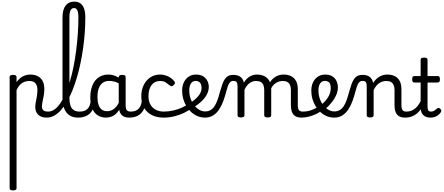

<svg xmlns="http://www.w3.org/2000/svg" viewBox="-20 -1447 5525 2390"><path d="M142 923Q121 923 110.5 916.5Q100 910 100 897V-489Q100 -502 110.5 -508.5Q121 -515 142 -515Q164 -515 175 -508.5Q186 -502 186 -489V-424Q205 -453 231 -474.5Q257 -496 289 -507.5Q321 -519 356 -519Q408 -519 447.5 -500Q487 -481 509.5 -440.5Q532 -400 532 -334Q532 -310 529 -286.5Q526 -263 521.5 -240.5Q517 -218 512.5 -197Q508 -176 505 -156.5Q502 -137 502 -120Q502 -91 519 -74.5Q536 -58 579 -58Q593 -58 599.5 -46.5Q606 -35 604.5 -20.5Q603 -6 592 5.5Q581 17 560 17Q493 17 456 -18.5Q419 -54 419 -115Q419 -131 421.5 -150.5Q424 -170 428.5 -191.5Q433 -213 437 -236Q441 -259 443.5 -281.5Q446 -304 446 -326Q446 -379 422.5 -409Q399 -439 344 -439Q322 -439 299.5 -433Q277 -427 256 -414Q235 -401 217.5 -379Q200 -357 186 -325V897Q186 910 175 916.5Q164 923 142 923Z M560 17Q541 17 534.5 5.5Q528 -6 532 -20.5Q536 -35 548 -46.5Q560 -58 579 -58Q621 -58 659.5 -85.5Q698 -113 733 -164.5Q768 -216 797.5 -286Q827 -356 852 -440.5Q877 -525 896 -620.5Q915 -716 928 -818Q941 -920 948.5 -1025Q956 -1130 956 -1232Q956 -1251 969 -1260.5Q982 -1270 999 -1270Q1016 -1270 1029 -1260.5Q1042 -1251 1042 -1232Q1042 -1141 1035.5 -1045.5Q1029 -950 1015.5 -854Q1002 -758 983 -665.5Q964 -573 938.5 -486.5Q913 -400 882.5 -324Q852 -248 816 -185.5Q780 -123 739.5 -77.5Q699 -32 654.5 -7.5Q610 17 560 17Z M954 17Q886 17 842.5 -13Q799 -43 778.5 -98.5Q758 -154 758 -228V-1229Q758 -1326 796 -1376.5Q834 -1427 906 -1427Q951 -1427 981.5 -1404.5Q1012 -1382 1027 -1339Q1042 -1296 1042 -1232Q1042 -1213 1029 -1204Q1016 -1195 999 -1195Q982 -1195 969 -1204Q956 -1213 956 -1232Q956 -1272 950 -1297Q944 -1322 932 -1334.5Q920 -1347 902 -1347Q882 -1347 869 -1334.5Q856 -1322 850 -1296Q844 -1270 844 -1229V-228Q844 -176 855.5 -137.5Q867 -99 895.5 -78.5Q924 -58 973 -58Q987 -58 993.5 -46.5Q1000 -35 998.5 -20.5Q997 -6 986 5.5Q975 17 954 17Z M954 17Q940 17 933.5 5.5Q927 -6 928.5 -20.5Q930 -35 941 -46.5Q952 -58 973 -58Q1003 -58 1026.5 -66Q1050 -74 1067 -90Q1084 -106 1094.5 -130Q1105 -154 1109 -186Q1111 -201 1124 -205.5Q1137 -210 1149.5 -205.5Q1162 -201 1160 -186Q1156 -133 1139 -94.5Q1122 -56 1095 -31.5Q1068 -7 1032.5 5Q997 17 954 17Z M1299 17Q1242 17 1198 -10.5Q1154 -38 1129 -94Q1104 -150 1104 -235Q1104 -287 1114 -331Q1124 -375 1142.5 -410Q1161 -445 1188.5 -469Q1216 -493 1251 -506Q1286 -519 1328 -519Q1369 -519 1412 -503Q1455 -487 1489 -461V-386Q1449 -418 1412.5 -429Q1376 -440 1337 -440Q1311 -440 1288.5 -432Q1266 -424 1248.5 -408Q1231 -392 1218.5 -368Q1206 -344 1199.5 -312Q1193 -280 1193 -239Q1193 -184 1206 -144.5Q1219 -105 1245.5 -84Q1272 -63 1312 -63Q1348 -63 1379.5 -79.5Q1411 -96 1437.5 -132.5Q1464 -169 1483 -229L1499 -168Q1476 -91 1442.5 -51Q1409 -11 1371.5 3Q1334 17 1299 17ZM1589 17Q1555 17 1530 7.5Q1505 -2 1489 -21.5Q1473 -41 1465.5 -70.5Q1458 -100 1458 -140V-486Q1458 -501 1469 -508Q1480 -515 1502 -515Q1523 -515 1533.5 -508.5Q1544 -502 1544 -488V-140Q1544 -95 1557.5 -76.5Q1571 -58 1608 -58Q1617 -58 1621.5 -46.5Q1626 -35 1624.5 -20.5Q1623 -6 1614.5 5.5Q1606 17 1589 17Z M1589 17Q1575 17 1568.5 5.5Q1562 -6 1563.5 -20.5Q1565 -35 1576 -46.5Q1587 -58 1608 -58Q1638 -58 1661.5 -66Q1685 -74 1702 -90Q1719 -106 1729.5 -130Q1740 -154 1744 -186Q1746 -201 1759 -205.5Q1772 -210 1784.5 -205.5Q1797 -201 1795 -186Q1791 -133 1774 -94.5Q1757 -56 1730 -31.5Q1703 -7 1667.5 5Q1632 17 1589 17Z M2020 17Q1891 17 1815 -53Q1739 -123 1739 -250Q1739 -309 1756.5 -358Q1774 -407 1805 -443Q1836 -479 1878.5 -499Q1921 -519 1972 -519Q2018 -519 2066 -499Q2114 -479 2150 -435Q2161 -421 2158 -411.5Q2155 -402 2144 -390Q2131 -377 2120 -374Q2109 -371 2097 -381Q2069 -404 2042.5 -421.5Q2016 -439 1972 -439Q1939 -439 1912 -426Q1885 -413 1866.5 -388Q1848 -363 1838 -328.5Q1828 -294 1828 -250Q1828 -190 1851.5 -147Q1875 -104 1918.5 -81Q1962 -58 2020 -58Q2034 -58 2041.5 -46.5Q2049 -35 2049 -20.5Q2049 -6 2042 5.5Q2035 17 2020 17Z M2018 17Q1999 17 1990 5.5Q1981 -6 1981 -20.5Q1981 -35 1990.5 -46.5Q2000 -58 2019 -58Q2078 -58 2136 -71.5Q2194 -85 2242.5 -106.5Q2291 -128 2322 -153Q2335 -163 2346.5 -159.5Q2358 -156 2365.5 -146Q2373 -136 2373 -123Q2373 -110 2362 -100Q2327 -69 2272 -42.5Q2217 -16 2151.5 0.5Q2086 17 2018 17Z M2327 -148Q2363 -174 2393 -198Q2423 -222 2444.5 -246.5Q2466 -271 2477.5 -297.5Q2489 -324 2489 -353Q2489 -396 2469 -418Q2449 -440 2415 -440Q2401 -440 2394.5 -452Q2388 -464 2388.5 -479.5Q2389 -495 2396.5 -507Q2404 -519 2418 -519Q2475 -519 2510.5 -496Q2546 -473 2562.5 -438Q2579 -403 2579 -365Q2579 -337 2570.5 -309Q2562 -281 2545 -253.5Q2528 -226 2502.5 -199.5Q2477 -173 2442.5 -147Q2408 -121 2364 -95Z M2531 17Q2485 17 2442.5 0Q2400 -17 2364.5 -48Q2329 -79 2302.5 -121.5Q2276 -164 2261.5 -214.5Q2247 -265 2247 -321Q2247 -364 2259.5 -400.5Q2272 -437 2295 -463.5Q2318 -490 2349.5 -504.5Q2381 -519 2418 -519Q2432 -519 2438.5 -507Q2445 -495 2444.5 -479.5Q2444 -464 2436 -452Q2428 -440 2414 -440Q2401 -440 2389 -435Q2377 -430 2367 -420.5Q2357 -411 2350.5 -397Q2344 -383 2340 -364.5Q2336 -346 2336 -323Q2336 -266 2353 -218Q2370 -170 2398.5 -134.5Q2427 -99 2462 -79.5Q2497 -60 2533 -60Q2574 -60 2603 -78Q2632 -96 2652.5 -128.5Q2673 -161 2688.5 -205.5Q2704 -250 2718 -304Q2733 -358 2747.5 -398Q2762 -438 2780 -464Q2798 -490 2823 -502.5Q2848 -515 2884 -515Q2898 -515 2904.5 -503.5Q2911 -492 2910.5 -477.5Q2910 -463 2902.5 -451.5Q2895 -440 2881 -440Q2867 -440 2855.5 -433Q2844 -426 2834 -411Q2824 -396 2815 -371Q2806 -346 2797 -310Q2782 -252 2761.5 -194Q2741 -136 2710 -88Q2679 -40 2635.5 -11.5Q2592 17 2531 17Z M2979 15Q2958 15 2947.5 8.5Q2937 2 2937 -11V-369Q2937 -411 2925 -425.5Q2913 -440 2882 -440Q2866 -440 2857.5 -451.5Q2849 -463 2849 -477.5Q2849 -492 2857.5 -503.5Q2866 -515 2884 -515Q2913 -515 2935 -508.5Q2957 -502 2973 -490Q2989 -478 2999.5 -460.5Q3010 -443 3015 -422L3016 -418Q3032 -447 3052 -466Q3072 -485 3093.5 -497Q3115 -509 3137 -514Q3159 -519 3178 -519Q3229 -519 3269 -500Q3309 -481 3332.5 -440.5Q3356 -400 3356 -334V-11Q3356 2 3345 8.5Q3334 15 3312 15Q3290 15 3279.5 8.5Q3269 2 3269 -11V-326Q3269 -362 3259 -387.5Q3249 -413 3226.5 -426Q3204 -439 3166 -439Q3148 -439 3129 -433.5Q3110 -428 3090.5 -415Q3071 -402 3054 -381Q3037 -360 3023 -329V-11Q3023 2 3012 8.5Q3001 15 2979 15ZM3732 17Q3698 17 3673 7.5Q3648 -2 3632 -21.5Q3616 -41 3608.5 -70.5Q3601 -100 3601 -140V-326Q3601 -361 3591 -386.5Q3581 -412 3558.5 -425.5Q3536 -439 3499 -439Q3473 -439 3446.5 -430Q3420 -421 3396 -400.5Q3372 -380 3353.5 -345Q3335 -310 3324 -259H3298Q3298 -316 3313.5 -363.5Q3329 -411 3357.5 -446Q3386 -481 3425 -500Q3464 -519 3511 -519Q3562 -519 3601.5 -500Q3641 -481 3664 -440.5Q3687 -400 3687 -334V-140Q3687 -95 3700.5 -76.5Q3714 -58 3751 -58Q3765 -58 3771.5 -46.5Q3778 -35 3776.5 -20.5Q3775 -6 3764 5.5Q3753 17 3732 17Z M3732 17Q3713 17 3706.5 5.5Q3700 -6 3704 -20.5Q3708 -35 3720 -46.5Q3732 -58 3751 -58Q3807 -58 3858.5 -77Q3910 -96 3947 -124Q3961 -133 3971 -128Q3981 -123 3986 -110.5Q3991 -98 3989.5 -84.5Q3988 -71 3977 -64Q3945 -41 3903.5 -22.5Q3862 -4 3818 6.5Q3774 17 3732 17Z M3951 -121Q3973 -136 3992.5 -153.5Q4012 -171 4028 -189Q4050 -214 4065.5 -239.5Q4081 -265 4089 -292.5Q4097 -320 4097 -349Q4097 -401 4077 -420.5Q4057 -440 4023 -440Q4009 -440 4002.5 -452Q3996 -464 3996.5 -479.5Q3997 -495 4004.5 -507Q4012 -519 4026 -519Q4083 -519 4118.5 -496Q4154 -473 4170 -435.5Q4186 -398 4186 -355Q4186 -321 4173.5 -285Q4161 -249 4139 -214.5Q4117 -180 4088 -148Q4067 -124 4043 -103Q4019 -82 3993 -64Z M4139 17Q4093 17 4050.5 0Q4008 -17 3972.5 -48Q3937 -79 3910.5 -121.5Q3884 -164 3869.5 -214.5Q3855 -265 3855 -321Q3855 -364 3867.5 -400.5Q3880 -437 3903 -463.5Q3926 -490 3957.5 -504.5Q3989 -519 4026 -519Q4040 -519 4046.5 -507Q4053 -495 4052.5 -479.5Q4052 -464 4044 -452Q4036 -440 4022 -440Q4009 -440 3997 -435Q3985 -430 3975 -420.5Q3965 -411 3958.5 -397Q3952 -383 3948 -364.5Q3944 -346 3944 -323Q3944 -266 3961 -218Q3978 -170 4006.5 -134.5Q4035 -99 4070 -79.5Q4105 -60 4141 -60Q4182 -60 4211 -78Q4240 -96 4260.5 -128.5Q4281 -161 4296.5 -205.5Q4312 -250 4326 -304Q4341 -358 4355.5 -398Q4370 -438 4388 -464Q4406 -490 4431 -502.5Q4456 -515 4492 -515Q4506 -515 4512.5 -503.5Q4519 -492 4518.5 -477.5Q4518 -463 4510.5 -451.5Q4503 -440 4489 -440Q4475 -440 4463.5 -433Q4452 -426 4442 -411Q4432 -396 4423 -371Q4414 -346 4405 -310Q4390 -252 4369.5 -194Q4349 -136 4318 -88Q4287 -40 4243.5 -11.5Q4200 17 4139 17Z M5022 17Q4988 17 4963 7.5Q4938 -2 4922 -21.5Q4906 -41 4898.5 -70.5Q4891 -100 4891 -140V-326Q4891 -361 4880.5 -386.5Q4870 -412 4848 -425.5Q4826 -439 4789 -439Q4768 -439 4745.5 -433Q4723 -427 4702.5 -413.5Q4682 -400 4663.5 -378Q4645 -356 4631 -324V-11Q4631 2 4620 8.5Q4609 15 4587 15Q4566 15 4555.5 8.5Q4545 2 4545 -11V-369Q4545 -411 4533 -425.5Q4521 -440 4490 -440Q4475 -440 4468 -451.5Q4461 -463 4461 -477.5Q4461 -492 4469 -503.5Q4477 -515 4492 -515Q4519 -515 4540.5 -509.5Q4562 -504 4578.5 -492.5Q4595 -481 4606 -463.5Q4617 -446 4623 -422L4625 -414Q4639 -438 4658 -457Q4677 -476 4699.5 -490Q4722 -504 4747.5 -511.5Q4773 -519 4801 -519Q4853 -519 4892.5 -500Q4932 -481 4954.5 -440.5Q4977 -400 4977 -334V-140Q4977 -95 4990.5 -76.5Q5004 -58 5041 -58Q5055 -58 5062 -46.5Q5069 -35 5067.5 -20.5Q5066 -6 5055 5.5Q5044 17 5022 17Z M5022 17Q5008 17 5001.5 5.5Q4995 -6 4996.5 -20.5Q4998 -35 5009 -46.5Q5020 -58 5041 -58Q5075 -58 5103.5 -70Q5132 -82 5155 -103Q5178 -124 5196.5 -153Q5215 -182 5228 -216Q5234 -231 5246 -229.5Q5258 -228 5266.5 -219Q5275 -210 5272 -199Q5256 -148 5232 -108Q5208 -68 5176.5 -40Q5145 -12 5106.5 2.5Q5068 17 5022 17Z M5340 17Q5298 17 5270.5 1.5Q5243 -14 5229.5 -42.5Q5216 -71 5216 -111V-420H5138Q5123 -420 5117 -429Q5111 -438 5111 -460Q5111 -483 5117 -491.5Q5123 -500 5138 -500H5216V-704Q5216 -717 5226.5 -723.5Q5237 -730 5258 -730Q5280 -730 5291 -723.5Q5302 -717 5302 -704V-500H5428Q5443 -500 5449.5 -491.5Q5456 -483 5456 -460Q5456 -438 5449.5 -429Q5443 -420 5428 -420H5302V-121Q5302 -87 5311.5 -72.5Q5321 -58 5346 -58Q5369 -58 5385.5 -69Q5402 -80 5420 -96Q5432 -107 5442.5 -103.5Q5453 -100 5462 -91Q5473 -81 5473.5 -70.5Q5474 -60 5468 -51Q5451 -26 5430 -11Q5409 4 5386 10.5Q5363 17 5340 17Z"/></svg>

Font: Playwrite FR Trad
Style: Regular
Weight: 400
Designer: Veronika Burian, José Scaglione
Foundry: TypeTogether
Version: Version 1.000